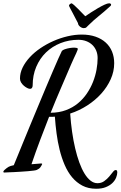

<svg xmlns="http://www.w3.org/2000/svg" viewBox="-80 -975 742 1182"><path d="M222.2 -255.9Q194.3 -185.1 167 -112.5Q139.6 -40 113.8 36.1Q147.9 34.2 165 32Q182.1 29.8 179.2 36.1Q175.8 44.4 168.9 54.2Q162.1 64 147 70.8Q142.6 73.2 127.7 75.2Q112.8 77.1 92.5 78.9Q72.3 80.6 49.6 82Q26.9 83.5 6.6 84.5Q-13.7 85.4 -28.6 85.9Q-43.5 86.4 -47.9 86.9Q-62 88.4 -59.1 80.6Q-56.2 72.8 -39.1 60.1Q-36.1 57.1 -26.6 51.8Q-17.1 46.4 4.9 42Q12.7 22.9 28.1 -14.4Q43.5 -51.8 63.2 -100.3Q83 -148.9 106.4 -205.3Q129.9 -261.7 153.8 -319.3Q177.7 -377 200.9 -432.1Q224.1 -487.3 243.9 -533.4Q263.7 -579.6 278.6 -613.3Q293.5 -647 300.8 -661.1Q305.2 -667 319.3 -671.9Q333.5 -676.8 349.6 -679.4Q365.7 -682.1 379.6 -681.6Q393.6 -681.2 397.9 -676.8Q400.4 -675.8 397.7 -668Q395 -660.2 389.2 -647.2Q383.3 -634.3 375.2 -617.4Q367.2 -600.6 358.9 -581.1Q326.7 -505.4 294.7 -431.6Q262.7 -357.9 231.9 -280.8Q284.2 -281.2 325.9 -296.9Q367.7 -312.5 399.7 -338.9Q431.6 -365.2 454.8 -399.4Q478 -433.6 492.7 -470.9Q507.3 -508.3 514.2 -546.1Q521 -584 521 -617.2Q521 -642.1 512.5 -662.8Q503.9 -683.6 488.3 -698.5Q472.7 -713.4 450.9 -721.7Q429.2 -730 402.8 -730Q344.2 -730 292.7 -709.5Q241.2 -689 203.1 -652.1Q165 -615.2 143.1 -563.5Q121.1 -511.7 121.1 -449.2Q121.1 -440.9 117.2 -434.6Q113.3 -428.2 104 -428.2Q97.7 -428.2 87.4 -433.3Q77.1 -438.5 67.1 -447Q57.1 -455.6 50 -467Q43 -478.5 43 -491.2Q43 -525.9 59.3 -559.3Q75.7 -592.8 103.8 -623Q131.8 -653.3 169.4 -678.7Q207 -704.1 249.3 -722.7Q291.5 -741.2 336.2 -751.7Q380.9 -762.2 422.9 -762.2Q470.7 -762.2 508.1 -749.3Q545.4 -736.3 571 -712.9Q596.7 -689.5 609.9 -657Q623 -624.5 623 -585.9Q623 -535.2 601.6 -487.3Q580.1 -439.5 543.2 -398.4Q506.3 -357.4 457 -325.7Q407.7 -293.9 352.1 -275.9Q356 -217.8 363.8 -163.6Q371.6 -109.4 382.8 -61.8Q394 -14.2 408.4 25.4Q422.9 64.9 440.2 93.3Q457.5 121.6 477.5 137.2Q497.6 152.8 520 152.8Q543.9 152.8 561.5 140.1Q579.1 127.4 592 112.3Q605 97.2 614.5 84.5Q624 71.8 631.8 71.8Q638.7 71.8 640.4 76.2Q642.1 80.6 642.1 85Q642.1 100.6 634.8 118.7Q627.4 136.7 611.8 151.9Q596.2 167 571.5 177Q546.9 187 512.2 187Q463.9 187 427.5 168Q391.1 148.9 364 116.5Q336.9 84 318.1 40.3Q299.3 -3.4 287.1 -52.7Q274.9 -102.1 268.1 -154.3Q261.2 -206.5 257.8 -256.8Q250.5 -255.9 242.9 -255.9Q235.4 -255.9 228 -255.9ZM345.7 -937Q344.7 -938 344.7 -939.9Q344.7 -945.8 351.1 -950.2Q357.4 -954.6 361.8 -954.6Q365.2 -953.1 375.5 -944.3Q383.8 -936.5 400.4 -920.4Q417 -904.3 444.8 -875Q459 -884.8 480 -898.4Q501 -912.1 522.5 -924.6Q543.9 -937 562.7 -945.8Q581.5 -954.6 591.8 -954.6Q597.7 -954.6 600.8 -952.1Q604 -949.7 604 -945.8Q604 -940.4 597.7 -936Q577.6 -917.5 560.8 -903.3Q543.9 -889.2 528.1 -876.2Q512.2 -863.3 496.6 -849.6Q481 -835.9 463.9 -818.8Q457 -812 451.9 -806.9Q446.8 -801.8 435.1 -801.8Q430.7 -801.8 424.8 -804Q418.9 -806.2 413.6 -810.3Q408.2 -814.5 404.3 -820.1Q400.4 -825.7 399.9 -833Q388.7 -854.5 380.1 -870.8Q371.6 -887.2 365 -899.7Q358.4 -912.1 353.5 -921.1Q348.6 -930.2 345.7 -937Z"/></svg>

Font: Mervale Script
Style: Regular
Weight: 400
Designer: Astigmatic (AOETI)
Foundry: Astigmatic (AOETI)
Version: Version 1.000